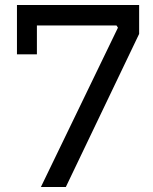

<svg xmlns="http://www.w3.org/2000/svg" viewBox="-20 -750 614 770"><path d="M244 0H144L453 -639L447 -648H128V-532H48V-730H538V-614Z"/></svg>

Font: Sora
Style: Regular
Weight: 400
Designer: Jonathan Barnbrook, Julián Moncada
Foundry: Barnbrook Fonts
Version: Version 2.000